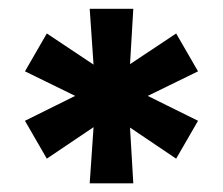

<svg xmlns="http://www.w3.org/2000/svg" viewBox="-20 -720 506 436"><path d="M380 -359.7 215.3 -470.7 251.3 -534 429.7 -445.7ZM197.3 -502 183.7 -700H282.7L271 -502ZM183.7 -303.7 197.3 -502H271L282.7 -303.7ZM215.3 -470.7 36.7 -558 86.3 -644 251.3 -534ZM251 -470.7 214.7 -534 380 -644 429.7 -558ZM86.3 -359.7 36.7 -445.7 214.7 -534 251 -470.7Z"/></svg>

Font: Fustat
Style: Regular
Weight: 400
Designer: Mohamed Gaber, Khaled Hosny, Laura Garcia Mut
Foundry: Kief Type Foundry, Alif Type Foundry, Hard Type Foundry
Version: Version 1.007